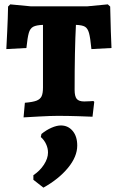

<svg xmlns="http://www.w3.org/2000/svg" viewBox="-20 -531 540 880"><path d="M94 -60Q130 -63 147 -69.5Q164 -76 170.5 -89.5Q177 -103 177 -130V-417Q147 -416 132.5 -408.5Q118 -401 112 -380Q106 -359 101 -311L9 -306Q10 -324 13 -385.5Q16 -447 17 -501L27 -511L121 -502H380L474 -511L485 -501Q486 -446 488 -387Q490 -328 491 -311L399 -306Q394 -358 388 -379.5Q382 -401 369.5 -408.5Q357 -416 328 -417Q322 -303 322 -119Q322 -90 331.5 -78Q341 -66 366 -66Q381 -66 392.5 -67Q404 -68 408 -68L412 -64L404 4Q385 3 337 1.5Q289 0 245 0Q213 0 159 3Q105 6 88 7ZM133 293V272Q163 252 181.5 223.5Q200 195 200 168Q200 148 191 129Q182 110 167 97L170 83Q192 65 216 54.5Q240 44 259 44Q292 44 313 69Q334 94 334 136Q334 187 291.5 238.5Q249 290 179 329Z"/></svg>

Font: Alegreya SC ExtraBold
Style: Regular
Weight: 800
Designer: Juan Pablo del Peral
Foundry: Huerta Tipografica
Version: Version 2.007; ttfautohint (v1.6)